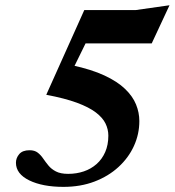

<svg xmlns="http://www.w3.org/2000/svg" viewBox="-20 -709 675 742"><path d="M259.9 -541.4 344.4 -610 249.2 -416 258.8 -456.7Q333.5 -440.6 383.6 -417.3Q433.6 -394 463.2 -365.5Q492.9 -337 505.7 -305.4Q518.5 -273.9 518.5 -241.2Q518.5 -190.6 497.6 -144.9Q476.8 -99.2 437.8 -63.5Q398.9 -27.8 345 -7.3Q291.2 13.2 225.3 13.2Q144.7 13.2 93.1 -11.9Q41.6 -37.1 41.6 -80.1Q41.6 -98.5 54.4 -113.5Q67.2 -128.4 94.2 -128.4Q113.9 -128.4 125.8 -119.1Q137.7 -109.9 146.8 -96.4Q156 -83 167.2 -69.3Q178.4 -55.6 196.2 -46.4Q214 -37.1 243.5 -37.1Q275.5 -37.1 303.7 -46.6Q331.8 -56.1 353.2 -75Q374.6 -93.9 386.6 -121.5Q398.7 -149.2 398.7 -184.9Q398.7 -209.1 387.8 -231.6Q376.9 -254.1 350.4 -274.4Q323.8 -294.7 277.1 -312Q230.4 -329.2 158.8 -342.7L305.7 -670H503.7L635.1 -688.7L566.4 -541.4Z"/></svg>

Font: Newsreader Text
Style: Italic
Weight: 400
Italic angle: -17°
Designer: Hugues Gentile
Foundry: Production Type
Version: Version 1.001